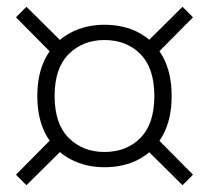

<svg xmlns="http://www.w3.org/2000/svg" viewBox="-20 -634 617 566"><path d="M288 -141Q232 -141 187 -165Q142 -189 116 -236Q90 -283 90 -351Q90 -419 116 -466Q142 -513 187 -537Q232 -561 288 -561Q346 -561 390.5 -537Q435 -513 460.5 -466Q486 -419 486 -351Q486 -283 460.5 -236Q435 -189 390.5 -165Q346 -141 288 -141ZM288 -186Q353 -186 394 -227.5Q435 -269 435 -351Q435 -433 394 -474.5Q353 -516 288 -516Q224 -516 182.5 -474.5Q141 -433 141 -351Q141 -269 182.5 -227.5Q224 -186 288 -186ZM518 -614 549 -583 436 -469 404 -501ZM140 -233 172 -201 58 -88 27 -119ZM58 -614 172 -501 140 -469 27 -583ZM436 -233 549 -119 518 -88 404 -201Z"/></svg>

Font: Asta Sans Light
Style: Regular
Weight: 300
Designer: 42dot
Version: Version 1.000